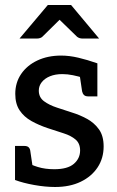

<svg xmlns="http://www.w3.org/2000/svg" viewBox="-20 -739 469 767"><path d="M200 8Q161 8 116.5 0Q72 -8 40 -20V-97L89 -90Q102 -81 131 -72Q160 -63 197 -63Q250 -63 275 -84.5Q300 -106 300 -138Q300 -166 282 -181.5Q264 -197 234 -206.5Q204 -216 171 -227Q135 -239 105.5 -255.5Q76 -272 58.5 -298Q41 -324 41 -364Q41 -409 64.5 -443.5Q88 -478 129.5 -497.5Q171 -517 224 -517Q257 -517 293 -508.5Q329 -500 369 -486V-425L313 -428Q293 -434 271.5 -438.5Q250 -443 229 -443Q201 -443 180 -434.5Q159 -426 147 -411Q135 -396 135 -377Q135 -350 156 -334.5Q177 -319 208 -309Q239 -299 266 -290Q299 -280 328 -264Q357 -248 375.5 -222Q394 -196 394 -154Q394 -107 370 -70.5Q346 -34 302.5 -13Q259 8 200 8ZM297 -448 369 -432V-354H332Q321 -354 315.5 -359.5Q310 -365 308 -374ZM112 -62 40 -78V-156H77Q89 -156 94.5 -150.5Q100 -145 101 -136ZM58 -585 171 -719H264L376 -585H310Q297 -585 288 -592L218 -660L149 -592Q146 -589 140 -587Q134 -585 127 -585Z"/></svg>

Font: Aleo Medium
Style: Regular
Weight: 500
Designer: Alessio Laiso
Foundry: Alessio Laiso
Version: Version 2.001;gftools[0.9.29]